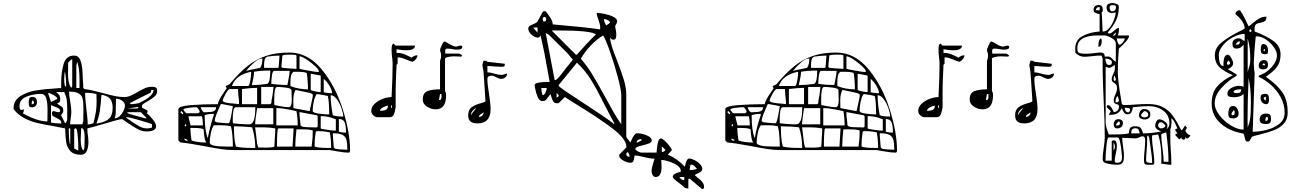

<svg xmlns="http://www.w3.org/2000/svg" viewBox="-20 -1061 8594 1268"><path d="M328 -229Q263 -240 221.5 -250Q180 -260 139.5 -281.5Q99 -303 70 -340V-347Q70 -398 114.5 -426Q159 -454 216 -463.5Q273 -473 347 -477L384 -480V-511Q384 -585 400.5 -639.5Q417 -694 470 -694Q498 -694 509.5 -666Q521 -638 524 -600L527 -540Q530 -503 530 -480L537 -473Q575 -469 657 -447Q704 -434 737 -427Q770 -420 800 -420Q821 -420 841.5 -428.5Q862 -437 888 -453Q919 -471 940 -479.5Q961 -488 984 -488Q1001 -488 1009.5 -482.5Q1018 -477 1018 -461Q1018 -439 1002.5 -425Q987 -411 958 -394Q936 -382 926.5 -374.5Q917 -367 917 -357Q917 -351 922 -347.5Q927 -344 937 -340Q944 -337 949.5 -333.5Q955 -330 955 -325Q955 -319 950 -313Q966 -301 988.5 -273Q1011 -245 1011 -227Q1011 -193 947 -193Q917 -193 887 -209.5Q857 -226 815 -255L790 -273Q788 -274 784 -274Q767 -274 666 -243Q578 -217 557 -213V-203Q557 -189 561 -163Q562 -157 563 -144.5Q564 -132 564 -123Q564 -90 553.5 -64.5Q543 -39 514 -39Q466 -39 444 -64.5Q422 -90 417 -121.5Q412 -153 410 -213Q384 -219 328 -229ZM429 -575Q429 -510 450 -480L457 -493V-669Q454 -669 450 -667L430 -647V-613ZM484 -480H505V-538Q505 -613 490 -653L484 -627ZM404 -539Q404 -514 408 -495L417 -488V-495Q417 -508 415 -541Q413 -574 408 -590Q404 -560 404 -539ZM844 -373Q858 -373 869.5 -375Q881 -377 897 -380Q902 -383 928 -396Q954 -409 974 -428.5Q994 -448 994 -467H979Q979 -452 970 -447L837 -380ZM447 -279Q443 -253 443 -240H524L530 -260L531 -345Q531 -387 525.5 -409.5Q520 -432 499.5 -444Q479 -456 436 -456Q436 -432 444 -388Q445 -382 448 -360.5Q451 -339 451 -320Q451 -307 447 -279ZM400 -267 410 -247Q416 -250 419.5 -258Q423 -266 424 -273V-333V-344Q424 -380 420.5 -403Q417 -426 404 -453H350Q366 -442 372 -432Q378 -422 378 -406Q378 -394 374 -387.5Q370 -381 357 -380Q363 -371 376 -364Q387 -358 392.5 -352Q398 -346 398 -334L397 -320Q397 -319 390.5 -310.5Q384 -302 384 -300Q384 -297 400 -267ZM550 -345Q559 -282 559 -239Q567 -239 578 -241.5Q589 -244 597 -247Q608 -291 613 -320.5Q618 -350 618 -387L617 -440Q588 -448 542 -448Q542 -413 550 -345ZM317 -387 357 -407Q358 -407 358 -410Q358 -419 333.5 -433Q309 -447 300 -447H297ZM293 -259 294 -334Q294 -384 285 -412.5Q276 -441 251 -441Q200 -441 154.5 -422.5Q109 -404 109 -361Q109 -350 111.5 -342.5Q114 -335 122 -335Q129 -335 137 -340V-333Q137 -326 136 -322.5Q135 -319 130 -313Q227 -259 293 -259ZM617 -247 621 -245 624 -246Q680 -256 702 -279Q724 -302 724 -349V-353Q723 -386 709 -406Q695 -426 657 -434Q653 -434 650 -433Q645 -366 639 -326.5Q633 -287 617 -247ZM193 -421Q210 -421 217 -412Q224 -403 224 -385Q224 -370 214.5 -361Q205 -352 190 -352Q178 -352 174 -358Q170 -364 170 -376V-388Q170 -404 174.5 -412.5Q179 -421 193 -421ZM744 -307Q744 -303 741 -292.5Q738 -282 737 -280H740Q756 -280 771 -294.5Q786 -309 795.5 -329Q805 -349 805 -364Q805 -383 786.5 -396Q768 -409 746 -409ZM189 -372Q195 -372 199.5 -374.5Q204 -377 204 -383V-387L197 -400Q189 -391 189 -372ZM385 -245Q385 -261 376.5 -268Q368 -275 350 -284Q336 -290 329.5 -295Q323 -300 323 -310Q323 -327 333 -327Q339 -327 349 -323.5Q359 -320 364 -320Q377 -320 377 -329Q377 -341 360 -349Q343 -357 317 -367V-253Q317 -250 344 -247.5Q371 -245 385 -245ZM820 -344H887L896 -353Q893 -354 887 -354ZM901 -290Q933 -282 937 -280H950L910 -320H820Q820 -313 840 -307Q860 -301 901 -290ZM827 -274Q868 -245 896 -229Q924 -213 950 -213Q959 -213 971.5 -215.5Q984 -218 984 -220V-240Q984 -243 909 -265Q834 -287 820 -287H810ZM515 -187Q513 -159 513 -142Q513 -84 530 -67L537 -80Q537 -94 538 -101L539 -155Q539 -215 516 -215ZM497 -67V-100Q497 -127 492.5 -170.5Q488 -214 480 -214Q478 -214 474 -211.5Q470 -209 470 -207V-80ZM444 -107V-213H434Q434 -178 436.5 -145Q439 -112 444 -107Z M1329 -96Q1222 -116 1172 -120L1158 -133V-340Q1158 -360 1238.5 -366.5Q1319 -373 1418 -373Q1424 -402 1459 -451L1478 -480Q1475 -481 1473 -484Q1471 -487 1471 -490Q1471 -494 1483 -498.5Q1495 -503 1498 -507Q1560 -581 1615 -625Q1670 -669 1736 -691.5Q1802 -714 1890 -714Q2013 -714 2104 -603.5Q2195 -493 2243.5 -339.5Q2292 -186 2292 -68Q2292 -53 2282 -53Q2255 -53 2209.5 -61Q2164 -69 2158 -70H1525Q1482 -70 1438.5 -76.5Q1395 -83 1329 -96ZM1845 -613H1846Q1856 -613 1880 -610Q1924 -606 1938 -606V-693Q1938 -700 1909 -700H1893Q1845 -700 1845 -693L1838 -620ZM1724 -632V-613H1818Q1821 -613 1826 -694Q1789 -694 1745 -687Q1732 -682 1728 -667Q1724 -652 1724 -632ZM2085 -585V-593Q2085 -602 2059.5 -625.5Q2034 -649 2003.5 -669Q1973 -689 1958 -689V-607Q1958 -605 2013.5 -595Q2069 -585 2085 -585ZM1605 -593Q1627 -599 1698 -613Q1713 -633 1713 -675Q1689 -675 1659.5 -649.5Q1630 -624 1605 -593ZM1643 -498V-497L1644 -499Q1691 -499 1745 -507Q1765 -516 1765 -595Q1698 -595 1658 -587Q1658 -567 1651 -534.5Q1644 -502 1643 -498ZM1862 -500H1878Q1882 -524 1885 -536Q1893 -574 1893 -593H1792Q1780 -593 1776 -563Q1772 -533 1772 -513V-507Q1827 -500 1862 -500ZM1512 -493H1618Q1627 -493 1633 -528.5Q1639 -564 1639 -577Q1639 -584 1638 -587Q1535 -566 1512 -493ZM2014 -471Q2014 -499 2011 -535.5Q2008 -572 2005 -580Q1986 -585 1974.5 -586Q1963 -587 1942 -587H1918Q1905 -577 1901.5 -559Q1898 -541 1898 -517V-493Q1951 -471 2014 -471ZM2032 -574V-467Q2032 -465 2051 -460Q2070 -455 2092 -453H2098V-560Q2098 -563 2066.5 -568Q2035 -573 2032 -574ZM2173 -445Q2173 -466 2155 -495.5Q2137 -525 2118 -540V-453Q2118 -450 2141 -447.5Q2164 -445 2173 -445ZM1705 -373H1765L1772 -380Q1772 -397 1779 -428Q1786 -475 1786 -487H1705ZM1824 -361Q1864 -353 1886 -353Q1907 -353 1907 -400Q1907 -423 1906 -434L1905 -467Q1901 -478 1867 -482.5Q1833 -487 1810 -487Q1791 -487 1791 -402V-390L1792 -367Q1802 -366 1810 -364Q1818 -362 1824 -361ZM1678 -373V-481Q1642 -481 1578 -473V-373ZM1536 -376Q1557 -374 1558 -373L1559 -387Q1558 -396 1555 -425.5Q1552 -455 1552 -473H1498Q1488 -473 1469.5 -440.5Q1451 -408 1451 -396Q1451 -381 1536 -376ZM2025 -327 2045 -420 2046 -434Q2046 -442 2024.5 -447.5Q2003 -453 1962 -461L1932 -467Q1917 -443 1917 -395L1918 -352V-347ZM2154 -305Q2154 -391 2145 -427Q2125 -433 2072 -440Q2059 -423 2052 -390Q2045 -357 2045 -329Q2045 -316 2086.5 -310.5Q2128 -305 2154 -305ZM2247 -291Q2247 -312 2235 -346.5Q2223 -381 2204 -406.5Q2185 -432 2164 -432Q2164 -370 2178 -300Q2202 -291 2247 -291ZM1412 -253Q1415 -253 1443 -250Q1471 -247 1485 -247H1489Q1498 -247 1507.5 -300Q1517 -353 1518 -360L1466 -370L1444 -374Q1440 -374 1438 -373Q1437 -371 1417.5 -325.5Q1398 -280 1398 -263V-260ZM1212 -313H1285Q1289 -313 1294 -316.5Q1299 -320 1299 -323Q1299 -327 1291 -340Q1283 -353 1276 -353Q1256 -353 1223.5 -348.5Q1191 -344 1191 -337Q1193 -332 1201 -322.5Q1209 -313 1212 -313ZM1333 -319Q1336 -319 1338 -320H1343Q1373 -320 1390 -326Q1407 -332 1407 -353H1305Q1306 -351 1309.5 -341.5Q1313 -332 1319 -325.5Q1325 -319 1333 -319ZM1612 -240H1627Q1666 -240 1666 -348V-353H1538Q1525 -353 1521 -327Q1517 -301 1517 -277L1518 -247Q1528 -245 1560.5 -242.5Q1593 -240 1612 -240ZM1673 -313Q1665 -263 1665 -240H1785V-347H1678Q1677 -338 1673 -313ZM1946 -233Q1946 -281 1938 -327Q1929 -329 1885 -338Q1841 -347 1805 -347V-233ZM1173 -320Q1173 -313 1178 -313H1180Q1180 -307 1185 -307Q1190 -307 1190 -313Q1190 -320 1185 -320L1183 -319V-320Q1183 -322 1181.5 -324.5Q1180 -327 1178 -327Q1173 -327 1173 -320ZM1965 -233 1972 -227Q1979 -220 2053 -220L2064 -219Q2078 -219 2078 -227V-293L2072 -300L2027 -308Q1962 -321 1958 -321V-300Q1961 -281 1962.5 -261Q1964 -241 1965 -233ZM1352 -147Q1359 -188 1371.5 -234Q1384 -280 1392 -300V-309Q1353 -309 1332 -300V-293Q1332 -201 1352 -147ZM2198 -198V-273Q2197 -273 2168 -283.5Q2139 -294 2098 -294V-213Q2098 -210 2139 -204Q2180 -198 2198 -198ZM1231 -263Q1238 -240 1238 -233H1320Q1320 -251 1317.5 -272Q1315 -293 1312 -293H1224Q1224 -293 1231 -263ZM2265 -185V-189Q2265 -229 2256.5 -252Q2248 -275 2218 -275V-193Q2218 -190 2235 -187.5Q2252 -185 2265 -185ZM1200 -233Q1200 -227 1205 -227Q1210 -227 1210 -233Q1210 -240 1205 -240Q1200 -240 1200 -233ZM1479 -93H1495H1518Q1518 -123 1515 -162.5Q1512 -202 1505 -227Q1483 -232 1467.5 -233Q1452 -234 1425 -234L1392 -233Q1379 -215 1372 -180Q1365 -145 1365 -119Q1365 -93 1479 -93ZM1649 -84H1666Q1666 -117 1660.5 -153.5Q1655 -190 1645 -220Q1622 -223 1586 -225Q1550 -227 1525 -227Q1525 -186 1527.5 -154.5Q1530 -123 1538 -93Q1573 -84 1649 -84ZM1672 -164Q1673 -153 1678 -113L1685 -87L1745 -86Q1775 -86 1792 -93L1795 -150Q1798 -186 1798 -207V-213Q1761 -220 1722 -220H1702H1665Q1667 -208 1668.5 -192.5Q1670 -177 1672 -164ZM1335 -120H1345Q1335 -123 1330 -157Q1325 -191 1325 -207Q1310 -216 1263 -216H1237Q1237 -189 1245 -133Q1285 -120 1335 -120ZM1818 -213Q1813 -213 1811 -175.5Q1809 -138 1809 -93H1912L1919 -213ZM1930 -93H2038Q2041 -119 2043 -138.5Q2045 -158 2045 -180V-200Q2023 -205 2009 -206Q1995 -207 1968 -207H1938Q1930 -135 1930 -93ZM2146 -84H2167Q2167 -142 2158 -187Q2152 -188 2131 -191.5Q2110 -195 2079 -195Q2065 -195 2065 -187Q2062 -165 2060 -148.5Q2058 -132 2058 -113V-93Q2081 -84 2146 -84ZM2180 -143Q2184 -87 2185 -87L2192 -80Q2194 -77 2224.5 -74.5Q2255 -72 2274 -72Q2274 -116 2267.5 -138.5Q2261 -161 2240.5 -171Q2220 -181 2178 -181V-173ZM1218 -131V-139Q1214 -139 1212 -140L1198 -147V-143Q1198 -137 1204.5 -134Q1211 -131 1218 -131Z M2886 -471V-660Q2891 -672 2892 -679.5Q2893 -687 2893 -700Q2893 -707 2889.5 -716Q2886 -725 2886 -730Q2886 -737 2897 -762Q2908 -787 2916 -787Q2921 -787 2940 -775Q2975 -753 2993 -753Q2998 -754 3006 -756.5Q3014 -759 3019 -760H3023Q3033 -760 3033 -750Q3033 -733 2997 -733Q2986 -733 2966 -737Q2960 -738 2952.5 -739Q2945 -740 2934 -740Q2920 -740 2920 -724L2921 -707H3013Q3016 -707 3022.5 -702.5Q3029 -698 3033 -693L3026 -687Q3012 -687 3005 -688L2977 -689Q2958 -689 2938.5 -684.5Q2919 -680 2919 -673V-460Q2924 -451 2925 -446Q2926 -441 2926 -431Q2926 -339 2857 -339Q2827 -339 2799.5 -357Q2772 -375 2772 -403Q2772 -448 2803.5 -459.5Q2835 -471 2886 -471ZM2566 -420Q2573 -552 2573 -641Q2573 -656 2569 -688Q2568 -696 2567 -707Q2566 -718 2566 -733Q2566 -748 2568.5 -759Q2571 -770 2579 -773L2593 -760H2721Q2721 -729 2663 -729Q2639 -729 2620 -732.5Q2601 -736 2599 -736V-712Q2623 -712 2639.5 -706.5Q2656 -701 2673.5 -692.5Q2691 -684 2699 -680Q2715 -696 2737 -696Q2737 -672 2706 -653Q2694 -655 2682 -660Q2670 -665 2665 -667Q2648 -674 2635 -678Q2622 -682 2606 -682V-640L2599 -633Q2593 -514 2593 -467V-353Q2589 -325 2581.5 -306Q2574 -287 2553 -287H2473Q2458 -287 2445 -300Q2432 -313 2432 -327Q2432 -355 2454.5 -376Q2477 -397 2508.5 -408.5Q2540 -420 2566 -420ZM3157 -380Q3168 -383 3176.5 -386Q3185 -389 3186 -393Q3181 -464 3180 -490Q3178 -513 3176.5 -540Q3175 -567 3173 -587Q3173 -591 3169.5 -609.5Q3166 -628 3166 -630V-633L3173 -660H3179Q3187 -660 3190.5 -659Q3194 -658 3199 -653L3313 -640Q3314 -640 3314 -635Q3314 -625 3309 -622.5Q3304 -620 3294 -620H3290Q3275 -620 3245 -622Q3223 -625 3199 -625V-583Q3220 -583 3247 -574Q3277 -566 3293 -566Q3299 -566 3310 -570.5Q3321 -575 3329 -575Q3329 -560 3317 -550Q3305 -540 3289 -540Q3278 -540 3258 -550Q3240 -561 3226 -561Q3199 -561 3199 -541Q3199 -500 3210 -438Q3220 -372 3220 -340Q3220 -246 3132 -246Q3103 -246 3087.5 -258.5Q3072 -271 3072 -300Q3072 -337 3095.5 -353.5Q3119 -370 3157 -380ZM2879 -400H2883Q2896 -400 2896 -426L2895 -440H2886ZM2563 -355Q2563 -346 2565 -346Q2566 -346 2567.5 -349.5Q2569 -353 2569 -356Q2569 -364 2566 -367H2565Q2563 -367 2563 -355ZM2490 -329Q2514 -329 2528 -335.5Q2542 -342 2542 -363Q2529 -363 2509.5 -352Q2490 -341 2490 -329ZM3092 -307Q3092 -302 3093 -300Q3097 -314 3111 -329.5Q3125 -345 3126 -347Q3113 -343 3102.5 -331Q3092 -319 3092 -307ZM3143 -289Q3155 -289 3164 -297Q3173 -305 3173 -317V-320Q3170 -315 3161.5 -310.5Q3153 -306 3148 -301Q3143 -296 3143 -289Z M4526 120V184Q4520 184 4517 183L4503 180Q4503 180 4490 167Q4483 161 4464.5 147.5Q4446 134 4434.5 123Q4423 112 4423 107Q4423 94 4437 87Q4451 80 4462 77Q4473 74 4476 73V67Q4476 47 4451.5 30.5Q4427 14 4395.5 4.5Q4364 -5 4347 -5Q4347 1 4348 12Q4349 23 4349 41Q4349 108 4310 108Q4298 108 4290.5 95.5Q4283 83 4283 70Q4283 50 4295 12Q4300 -2 4303 -13Q4284 -13 4265.5 -16.5Q4247 -20 4232 -24Q4194 -34 4173 -34Q4170 -34 4168.5 -20Q4167 -6 4162 4Q4157 14 4143 14Q4123 14 4096 -1Q4069 -16 4069 -34Q4069 -39 4070 -40L4116 -87Q4117 -87 4117 -90Q4117 -143 4024.5 -213Q3932 -283 3786 -372Q3734 -404 3710 -420L3670 -380L3658 -379Q3641 -379 3633.5 -391.5Q3626 -404 3622 -419Q3618 -434 3616 -440Q3612 -436 3600 -420Q3591 -407 3583.5 -400Q3576 -393 3564 -393Q3542 -393 3531 -420Q3520 -447 3515.5 -470.5Q3511 -494 3510 -500Q3514 -512 3541 -516Q3568 -520 3598 -520H3610L3576 -707Q3568 -745 3560.5 -779.5Q3553 -814 3550 -827Q3545 -818 3541 -815.5Q3537 -813 3530 -813Q3511 -813 3490 -832.5Q3469 -852 3469 -870V-871Q3469 -883 3477 -889Q3485 -895 3501 -901Q3510 -905 3518.5 -909.5Q3527 -914 3530 -920L3563 -980Q3566 -985 3568 -986Q3570 -987 3576 -987H3583Q3592 -978 3611 -949.5Q3630 -921 3630 -904V-900L3662 -897Q3850 -881 3943 -867L3944 -880Q3944 -891 3940.5 -904Q3937 -917 3933 -928Q3928 -940 3924.5 -952.5Q3921 -965 3921 -976Q3938 -976 3971 -969.5Q4004 -963 4030 -950.5Q4056 -938 4056 -919Q4056 -912 4043 -890Q4043 -879 4046 -868Q4050 -850 4050 -831Q4050 -799 4034 -799Q4025 -799 4019 -802Q4013 -805 4010 -813Q4009 -811 4009 -807Q4012 -781 4023 -747.5Q4034 -714 4054 -664Q4084 -586 4100 -534Q4116 -482 4116 -433V-160Q4116 -153 4143 -120Q4146 -125 4153 -141Q4160 -157 4169 -169Q4178 -181 4188 -181Q4216 -181 4250 -167.5Q4284 -154 4284 -133Q4284 -122 4270 -115.5Q4256 -109 4227 -102Q4202 -96 4189 -91Q4176 -86 4176 -77Q4176 -70 4192 -61.5Q4208 -53 4216 -53H4316Q4317 -58 4319 -82.5Q4321 -107 4327 -127Q4333 -147 4346 -147Q4353 -147 4370.5 -131Q4388 -115 4402.5 -95.5Q4417 -76 4417 -70Q4417 -67 4390 -40Q4452 -14 4503 40Q4504 37 4507 22.5Q4510 8 4516.5 -3Q4523 -14 4532 -14Q4546 -14 4567 -3.5Q4588 7 4603 23Q4618 39 4618 53Q4618 65 4609.5 72Q4601 79 4586 85Q4579 88 4574 91Q4569 94 4569 97Q4571 99 4600.5 123Q4630 147 4630 174Q4630 187 4619 187H4616L4536 120ZM3564 -933Q3564 -919 3576 -919Q3581 -919 3584 -923Q3587 -927 3587 -933Q3587 -940 3584 -944.5Q3581 -949 3576 -949Q3564 -949 3564 -933ZM3983 -893Q4002 -904 4010 -913Q4004 -923 3992 -929Q3980 -935 3969 -935Q3969 -917 3983 -893ZM3530 -845V-879H3502ZM3783 -700H3790Q3795 -704 3796 -707L3850 -767Q3862 -780 3885.5 -804Q3909 -828 3916 -833Q3887 -860 3660 -860H3623ZM3643 -533Q3643 -532 3646 -532Q3657 -532 3682.5 -565Q3708 -598 3710 -600Q3717 -611 3737 -634L3763 -667Q3759 -671 3746 -687Q3733 -703 3730 -707L3700 -737Q3604 -833 3603 -833L3584 -843ZM3974 -425Q4008 -362 4032 -320.5Q4056 -279 4083 -240V-433Q4083 -465 4060 -552Q4037 -639 4007.5 -722.5Q3978 -806 3963 -827Q3922 -803 3880 -758.5Q3838 -714 3816 -673Q3859 -623 3892 -569Q3925 -515 3974 -425ZM3837 -378Q3898 -338 3957 -298.5Q4016 -259 4036 -240Q4037 -241 4037 -243Q4037 -246 4034.5 -250Q4032 -254 4030 -260Q4014 -288 3970 -374Q3922 -471 3883 -534Q3844 -597 3790 -647L3716 -556L3670 -500Q3669 -499 3669 -497Q3669 -490 3710 -462Q3751 -434 3837 -378ZM3563 -433H3566Q3575 -433 3583 -451Q3591 -469 3591 -480H3555Q3555 -457 3563 -433ZM3656 -418Q3661 -418 3665.5 -422Q3670 -426 3670 -431V-433L3656 -447ZM4183 -120H4190Q4198 -123 4216 -133V-142Q4201 -142 4194.5 -138Q4188 -134 4183 -120ZM4351 -57Q4366 -57 4375 -71L4351 -94ZM4138 -25Q4138 -41 4126 -57Q4120 -53 4116 -47V-43Q4116 -35 4123 -30Q4130 -25 4138 -25ZM4535 62Q4566 62 4583 53Q4572 41 4564 33.5Q4556 26 4546 26Q4540 26 4537.5 38Q4535 50 4535 62ZM4499 129V108H4467Q4478 129 4499 129Z M4941 -96Q4834 -116 4784 -120L4770 -133V-340Q4770 -360 4850.5 -366.5Q4931 -373 5030 -373Q5036 -402 5071 -451L5090 -480Q5087 -481 5085 -484Q5083 -487 5083 -490Q5083 -494 5095 -498.5Q5107 -503 5110 -507Q5172 -581 5227 -625Q5282 -669 5348 -691.5Q5414 -714 5502 -714Q5625 -714 5716 -603.5Q5807 -493 5855.5 -339.5Q5904 -186 5904 -68Q5904 -53 5894 -53Q5867 -53 5821.5 -61Q5776 -69 5770 -70H5137Q5094 -70 5050.5 -76.5Q5007 -83 4941 -96ZM5457 -613H5458Q5468 -613 5492 -610Q5536 -606 5550 -606V-693Q5550 -700 5521 -700H5505Q5457 -700 5457 -693L5450 -620ZM5336 -632V-613H5430Q5433 -613 5438 -694Q5401 -694 5357 -687Q5344 -682 5340 -667Q5336 -652 5336 -632ZM5697 -585V-593Q5697 -602 5671.5 -625.5Q5646 -649 5615.5 -669Q5585 -689 5570 -689V-607Q5570 -605 5625.5 -595Q5681 -585 5697 -585ZM5217 -593Q5239 -599 5310 -613Q5325 -633 5325 -675Q5301 -675 5271.5 -649.5Q5242 -624 5217 -593ZM5255 -498V-497L5256 -499Q5303 -499 5357 -507Q5377 -516 5377 -595Q5310 -595 5270 -587Q5270 -567 5263 -534.5Q5256 -502 5255 -498ZM5474 -500H5490Q5494 -524 5497 -536Q5505 -574 5505 -593H5404Q5392 -593 5388 -563Q5384 -533 5384 -513V-507Q5439 -500 5474 -500ZM5124 -493H5230Q5239 -493 5245 -528.5Q5251 -564 5251 -577Q5251 -584 5250 -587Q5147 -566 5124 -493ZM5626 -471Q5626 -499 5623 -535.5Q5620 -572 5617 -580Q5598 -585 5586.5 -586Q5575 -587 5554 -587H5530Q5517 -577 5513.5 -559Q5510 -541 5510 -517V-493Q5563 -471 5626 -471ZM5644 -574V-467Q5644 -465 5663 -460Q5682 -455 5704 -453H5710V-560Q5710 -563 5678.5 -568Q5647 -573 5644 -574ZM5785 -445Q5785 -466 5767 -495.5Q5749 -525 5730 -540V-453Q5730 -450 5753 -447.5Q5776 -445 5785 -445ZM5317 -373H5377L5384 -380Q5384 -397 5391 -428Q5398 -475 5398 -487H5317ZM5436 -361Q5476 -353 5498 -353Q5519 -353 5519 -400Q5519 -423 5518 -434L5517 -467Q5513 -478 5479 -482.5Q5445 -487 5422 -487Q5403 -487 5403 -402V-390L5404 -367Q5414 -366 5422 -364Q5430 -362 5436 -361ZM5290 -373V-481Q5254 -481 5190 -473V-373ZM5148 -376Q5169 -374 5170 -373L5171 -387Q5170 -396 5167 -425.5Q5164 -455 5164 -473H5110Q5100 -473 5081.5 -440.5Q5063 -408 5063 -396Q5063 -381 5148 -376ZM5637 -327 5657 -420 5658 -434Q5658 -442 5636.5 -447.5Q5615 -453 5574 -461L5544 -467Q5529 -443 5529 -395L5530 -352V-347ZM5766 -305Q5766 -391 5757 -427Q5737 -433 5684 -440Q5671 -423 5664 -390Q5657 -357 5657 -329Q5657 -316 5698.5 -310.5Q5740 -305 5766 -305ZM5859 -291Q5859 -312 5847 -346.5Q5835 -381 5816 -406.5Q5797 -432 5776 -432Q5776 -370 5790 -300Q5814 -291 5859 -291ZM5024 -253Q5027 -253 5055 -250Q5083 -247 5097 -247H5101Q5110 -247 5119.5 -300Q5129 -353 5130 -360L5078 -370L5056 -374Q5052 -374 5050 -373Q5049 -371 5029.5 -325.5Q5010 -280 5010 -263V-260ZM4824 -313H4897Q4901 -313 4906 -316.5Q4911 -320 4911 -323Q4911 -327 4903 -340Q4895 -353 4888 -353Q4868 -353 4835.5 -348.5Q4803 -344 4803 -337Q4805 -332 4813 -322.5Q4821 -313 4824 -313ZM4945 -319Q4948 -319 4950 -320H4955Q4985 -320 5002 -326Q5019 -332 5019 -353H4917Q4918 -351 4921.5 -341.5Q4925 -332 4931 -325.5Q4937 -319 4945 -319ZM5224 -240H5239Q5278 -240 5278 -348V-353H5150Q5137 -353 5133 -327Q5129 -301 5129 -277L5130 -247Q5140 -245 5172.5 -242.5Q5205 -240 5224 -240ZM5285 -313Q5277 -263 5277 -240H5397V-347H5290Q5289 -338 5285 -313ZM5558 -233Q5558 -281 5550 -327Q5541 -329 5497 -338Q5453 -347 5417 -347V-233ZM4785 -320Q4785 -313 4790 -313H4792Q4792 -307 4797 -307Q4802 -307 4802 -313Q4802 -320 4797 -320L4795 -319V-320Q4795 -322 4793.5 -324.5Q4792 -327 4790 -327Q4785 -327 4785 -320ZM5577 -233 5584 -227Q5591 -220 5665 -220L5676 -219Q5690 -219 5690 -227V-293L5684 -300L5639 -308Q5574 -321 5570 -321V-300Q5573 -281 5574.5 -261Q5576 -241 5577 -233ZM4964 -147Q4971 -188 4983.5 -234Q4996 -280 5004 -300V-309Q4965 -309 4944 -300V-293Q4944 -201 4964 -147ZM5810 -198V-273Q5809 -273 5780 -283.5Q5751 -294 5710 -294V-213Q5710 -210 5751 -204Q5792 -198 5810 -198ZM4843 -263Q4850 -240 4850 -233H4932Q4932 -251 4929.5 -272Q4927 -293 4924 -293H4836Q4836 -293 4843 -263ZM5877 -185V-189Q5877 -229 5868.5 -252Q5860 -275 5830 -275V-193Q5830 -190 5847 -187.5Q5864 -185 5877 -185ZM4812 -233Q4812 -227 4817 -227Q4822 -227 4822 -233Q4822 -240 4817 -240Q4812 -240 4812 -233ZM5091 -93H5107H5130Q5130 -123 5127 -162.5Q5124 -202 5117 -227Q5095 -232 5079.5 -233Q5064 -234 5037 -234L5004 -233Q4991 -215 4984 -180Q4977 -145 4977 -119Q4977 -93 5091 -93ZM5261 -84H5278Q5278 -117 5272.5 -153.5Q5267 -190 5257 -220Q5234 -223 5198 -225Q5162 -227 5137 -227Q5137 -186 5139.5 -154.5Q5142 -123 5150 -93Q5185 -84 5261 -84ZM5284 -164Q5285 -153 5290 -113L5297 -87L5357 -86Q5387 -86 5404 -93L5407 -150Q5410 -186 5410 -207V-213Q5373 -220 5334 -220H5314H5277Q5279 -208 5280.5 -192.5Q5282 -177 5284 -164ZM4947 -120H4957Q4947 -123 4942 -157Q4937 -191 4937 -207Q4922 -216 4875 -216H4849Q4849 -189 4857 -133Q4897 -120 4947 -120ZM5430 -213Q5425 -213 5423 -175.5Q5421 -138 5421 -93H5524L5531 -213ZM5542 -93H5650Q5653 -119 5655 -138.5Q5657 -158 5657 -180V-200Q5635 -205 5621 -206Q5607 -207 5580 -207H5550Q5542 -135 5542 -93ZM5758 -84H5779Q5779 -142 5770 -187Q5764 -188 5743 -191.5Q5722 -195 5691 -195Q5677 -195 5677 -187Q5674 -165 5672 -148.5Q5670 -132 5670 -113V-93Q5693 -84 5758 -84ZM5792 -143Q5796 -87 5797 -87L5804 -80Q5806 -77 5836.5 -74.5Q5867 -72 5886 -72Q5886 -116 5879.5 -138.5Q5873 -161 5852.5 -171Q5832 -181 5790 -181V-173ZM4830 -131V-139Q4826 -139 4824 -140L4810 -147V-143Q4810 -137 4816.5 -134Q4823 -131 4830 -131Z M6498 -471V-660Q6503 -672 6504 -679.5Q6505 -687 6505 -700Q6505 -707 6501.5 -716Q6498 -725 6498 -730Q6498 -737 6509 -762Q6520 -787 6528 -787Q6533 -787 6552 -775Q6587 -753 6605 -753Q6610 -754 6618 -756.5Q6626 -759 6631 -760H6635Q6645 -760 6645 -750Q6645 -733 6609 -733Q6598 -733 6578 -737Q6572 -738 6564.5 -739Q6557 -740 6546 -740Q6532 -740 6532 -724L6533 -707H6625Q6628 -707 6634.5 -702.5Q6641 -698 6645 -693L6638 -687Q6624 -687 6617 -688L6589 -689Q6570 -689 6550.5 -684.5Q6531 -680 6531 -673V-460Q6536 -451 6537 -446Q6538 -441 6538 -431Q6538 -339 6469 -339Q6439 -339 6411.5 -357Q6384 -375 6384 -403Q6384 -448 6415.5 -459.5Q6447 -471 6498 -471ZM6178 -420Q6185 -552 6185 -641Q6185 -656 6181 -688Q6180 -696 6179 -707Q6178 -718 6178 -733Q6178 -748 6180.5 -759Q6183 -770 6191 -773L6205 -760H6333Q6333 -729 6275 -729Q6251 -729 6232 -732.5Q6213 -736 6211 -736V-712Q6235 -712 6251.5 -706.5Q6268 -701 6285.5 -692.5Q6303 -684 6311 -680Q6327 -696 6349 -696Q6349 -672 6318 -653Q6306 -655 6294 -660Q6282 -665 6277 -667Q6260 -674 6247 -678Q6234 -682 6218 -682V-640L6211 -633Q6205 -514 6205 -467V-353Q6201 -325 6193.5 -306Q6186 -287 6165 -287H6085Q6070 -287 6057 -300Q6044 -313 6044 -327Q6044 -355 6066.5 -376Q6089 -397 6120.5 -408.5Q6152 -420 6178 -420ZM6769 -380Q6780 -383 6788.5 -386Q6797 -389 6798 -393Q6793 -464 6792 -490Q6790 -513 6788.5 -540Q6787 -567 6785 -587Q6785 -591 6781.5 -609.5Q6778 -628 6778 -630V-633L6785 -660H6791Q6799 -660 6802.5 -659Q6806 -658 6811 -653L6925 -640Q6926 -640 6926 -635Q6926 -625 6921 -622.5Q6916 -620 6906 -620H6902Q6887 -620 6857 -622Q6835 -625 6811 -625V-583Q6832 -583 6859 -574Q6889 -566 6905 -566Q6911 -566 6922 -570.5Q6933 -575 6941 -575Q6941 -560 6929 -550Q6917 -540 6901 -540Q6890 -540 6870 -550Q6852 -561 6838 -561Q6811 -561 6811 -541Q6811 -500 6822 -438Q6832 -372 6832 -340Q6832 -246 6744 -246Q6715 -246 6699.5 -258.5Q6684 -271 6684 -300Q6684 -337 6707.5 -353.5Q6731 -370 6769 -380ZM6491 -400H6495Q6508 -400 6508 -426L6507 -440H6498ZM6175 -355Q6175 -346 6177 -346Q6178 -346 6179.5 -349.5Q6181 -353 6181 -356Q6181 -364 6178 -367H6177Q6175 -367 6175 -355ZM6102 -329Q6126 -329 6140 -335.5Q6154 -342 6154 -363Q6141 -363 6121.5 -352Q6102 -341 6102 -329ZM6704 -307Q6704 -302 6705 -300Q6709 -314 6723 -329.5Q6737 -345 6738 -347Q6725 -343 6714.5 -331Q6704 -319 6704 -307ZM6755 -289Q6767 -289 6776 -297Q6785 -305 6785 -317V-320Q6782 -315 6773.5 -310.5Q6765 -306 6760 -301Q6755 -296 6755 -289Z M7269 -83Q7276 -125 7276 -156Q7276 -254 7269 -392Q7268 -414 7265 -489Q7262 -564 7262 -630V-673L7256 -693L7243 -694Q7226 -694 7192 -690Q7158 -686 7141 -686Q7125 -686 7109 -693Q7093 -700 7082 -713L7081 -740Q7081 -797 7128.5 -822.5Q7176 -848 7242 -853V-967Q7221 -972 7211.5 -977.5Q7202 -983 7202 -997Q7202 -1011 7211.5 -1019.5Q7221 -1028 7235 -1028Q7251 -1028 7257 -1020Q7263 -1012 7263 -994Q7263 -981 7256 -980L7262 -853H7266Q7287 -853 7306 -876Q7325 -899 7336.5 -929.5Q7348 -960 7348 -979Q7343 -979 7337 -977Q7331 -975 7326 -975Q7308 -975 7298 -983.5Q7288 -992 7288 -1014Q7288 -1028 7299 -1034.5Q7310 -1041 7324 -1041Q7339 -1041 7354 -1035.5Q7369 -1030 7369 -1017Q7369 -966 7351 -927.5Q7333 -889 7296 -847Q7298 -841 7302 -840H7306Q7319 -840 7336 -857Q7347 -867 7354 -871.5Q7361 -876 7370 -876Q7370 -846 7362 -827H7437Q7437 -810 7414 -784.5Q7391 -759 7369 -740Q7362 -652 7362 -588Q7362 -534 7382 -416L7389 -373L7402 -367H7405Q7432 -367 7484 -371Q7497 -372 7516.5 -373Q7536 -374 7562 -374Q7621 -374 7660 -353.5Q7699 -333 7725 -297Q7751 -261 7782 -200Q7788 -203 7791.5 -209Q7795 -215 7796 -216Q7802 -228 7809 -233Q7809 -229 7813 -223.5Q7817 -218 7819 -218Q7817 -213 7813 -205.5Q7809 -198 7808 -196Q7822 -172 7842 -167Q7839 -161 7832 -153.5Q7825 -146 7819 -146Q7816 -146 7813 -150Q7810 -154 7809 -158V-154Q7809 -139 7796 -139Q7782 -139 7782 -153L7769 -140Q7766 -141 7754.5 -155Q7743 -169 7741 -170Q7741 -173 7747 -176.5Q7753 -180 7756 -180Q7753 -184 7749 -190Q7745 -196 7742 -200V-207Q7744 -208 7749 -210.5Q7754 -213 7756 -213Q7754 -217 7742.5 -243Q7731 -269 7716 -280L7717 -257Q7717 -226 7709 -207V-137Q7709 -110 7713 -54Q7714 -40 7715 -20Q7716 0 7716 27H7702Q7692 25 7675.5 23Q7659 21 7649 20Q7650 7 7650 -20Q7650 -106 7629 -173L7589 -167L7588 -151Q7588 -124 7596 -70Q7597 -62 7600 -36.5Q7603 -11 7603 11Q7603 25 7596 27H7561Q7544 27 7539.5 21Q7535 15 7535 -7Q7535 -27 7539 -69Q7543 -109 7543 -130Q7543 -161 7527 -161Q7518 -161 7504 -154Q7488 -147 7479 -147Q7465 -147 7437 -149Q7407 -151 7391 -151Q7391 -131 7397 -93Q7403 -53 7403 -34Q7403 -2 7394.5 12.5Q7386 27 7356 27Q7324 27 7293 19.5Q7262 12 7262 -9Q7262 -29 7265 -52Q7268 -75 7269 -83ZM7325 -986Q7336 -986 7343 -993Q7350 -1000 7350 -1010Q7350 -1021 7345.5 -1024Q7341 -1027 7329 -1027Q7317 -1027 7312.5 -1023.5Q7308 -1020 7308 -1009Q7308 -1001 7312.5 -993.5Q7317 -986 7325 -986ZM7216 -993H7242V-1015Q7231 -1015 7225 -1010Q7219 -1005 7216 -993ZM7329 -827Q7331 -826 7336 -826Q7342 -826 7345.5 -831Q7349 -836 7349 -843V-847ZM7290 -688Q7305 -688 7311.5 -684.5Q7318 -681 7326 -672Q7337 -659 7349 -653V-773Q7349 -805 7282 -827H7232Q7095 -827 7095 -744Q7095 -727 7098.5 -719.5Q7102 -712 7115.5 -709Q7129 -706 7159 -706Q7175 -706 7205 -710Q7235 -714 7250 -714Q7276 -714 7276 -687ZM7256 -794V-790Q7256 -752 7234 -752V-757Q7234 -800 7249 -807Q7256 -804 7256 -794ZM7369 -767Q7370 -766 7372 -766Q7383 -766 7394.5 -780Q7406 -794 7409 -807H7355Q7360 -777 7369 -767ZM7304 -632Q7315 -632 7319 -636Q7323 -640 7323 -651Q7323 -662 7309 -668Q7295 -674 7280 -674Q7280 -658 7285.5 -645Q7291 -632 7304 -632ZM7282 -247Q7282 -236 7289 -212Q7296 -188 7302 -173H7332Q7436 -173 7436 -184Q7436 -206 7444.5 -216.5Q7453 -227 7474 -227Q7501 -227 7510.5 -218.5Q7520 -210 7529 -180Q7600 -182 7649 -193Q7646 -194 7634.5 -199.5Q7623 -205 7616 -212.5Q7609 -220 7609 -230Q7609 -244 7616.5 -258.5Q7624 -273 7637 -273Q7652 -273 7671 -259.5Q7690 -246 7690 -231Q7690 -223 7688.5 -217.5Q7687 -212 7682 -207Q7693 -213 7698 -223.5Q7703 -234 7703 -246Q7703 -300 7662.5 -330Q7622 -360 7567 -360Q7527 -360 7462 -353Q7458 -330 7451 -318Q7444 -306 7425 -306Q7402 -306 7389 -347Q7374 -319 7355.5 -310.5Q7337 -302 7304 -302Q7304 -307 7309 -314.5Q7314 -322 7316 -327Q7314 -329 7289 -353V-360Q7290 -363 7292.5 -365Q7295 -367 7296 -367Q7308 -367 7319 -351.5Q7330 -336 7336 -320Q7370 -326 7370 -358Q7370 -365 7366.5 -368Q7363 -371 7355 -373Q7346 -375 7340.5 -380Q7335 -385 7335 -398Q7335 -414 7346 -436Q7350 -445 7353.5 -456Q7357 -467 7357 -477Q7357 -494 7351.5 -501.5Q7346 -509 7337 -514Q7329 -519 7325.5 -523.5Q7322 -528 7322 -539Q7322 -553 7332 -573Q7343 -593 7343 -610Q7343 -630 7342 -633Q7317 -613 7306 -613H7302L7282 -620ZM7335 -539Q7335 -528 7342 -527Q7348 -529 7349 -533V-540L7342 -560Q7337 -558 7336 -555.5Q7335 -553 7335 -547V-543ZM7347 -385Q7369 -385 7369 -396V-400L7362 -427Q7347 -417 7347 -385ZM7430 -319Q7436 -319 7439.5 -324.5Q7443 -330 7443 -337Q7443 -349 7419 -349H7408Q7408 -338 7414 -328.5Q7420 -319 7430 -319ZM7534 -341Q7553 -341 7565 -332.5Q7577 -324 7577 -306Q7577 -289 7566.5 -280.5Q7556 -272 7539 -272Q7525 -272 7513.5 -278.5Q7502 -285 7502 -299Q7502 -314 7511 -327.5Q7520 -341 7534 -341ZM7539 -286Q7549 -286 7556 -290Q7563 -294 7563 -303Q7563 -313 7555.5 -320Q7548 -327 7538 -327H7536Q7516 -307 7516 -301V-300Q7519 -286 7539 -286ZM7365 -274Q7379 -274 7387.5 -267.5Q7396 -261 7396 -247Q7396 -232 7385.5 -222.5Q7375 -213 7359 -213Q7335 -213 7335 -241Q7335 -254 7343 -264Q7351 -274 7365 -274ZM7349 -233H7359Q7368 -233 7372 -236Q7376 -239 7376 -247Q7376 -257 7369 -260Q7353 -247 7349 -233ZM7649 -213Q7657 -213 7666.5 -218Q7676 -223 7676 -230V-233Q7660 -254 7645 -254Q7639 -254 7633.5 -247Q7628 -240 7628 -233Q7628 -225 7634 -219Q7640 -213 7649 -213ZM7451 -180H7506Q7506 -194 7499.5 -204Q7493 -214 7480 -214Q7463 -214 7457 -206.5Q7451 -199 7451 -180ZM7657 -83Q7665 -23 7665 7H7697Q7697 -79 7682 -187Q7681 -186 7665 -181.5Q7649 -177 7649 -171Q7649 -141 7657 -83ZM7584 15H7589Q7589 -20 7579 -85.5Q7569 -151 7569 -153L7562 -167L7556 -160V-138Q7556 -123 7555 -103Q7554 -83 7553 -72Q7549 -28 7549 -4Q7549 8 7558.5 11.5Q7568 15 7584 15ZM7359 14Q7376 14 7383 4.5Q7390 -5 7390 -23Q7389 -36 7386 -67Q7383 -98 7376.5 -125.5Q7370 -153 7362 -153H7302Q7292 -153 7286.5 -92Q7281 -31 7281 0H7322V-127Q7322 -134 7336 -134Q7349 -134 7352.5 -122.5Q7356 -111 7356 -93Q7356 -73 7349 -47Q7348 -42 7345 -27Q7342 -12 7342 1Q7342 9 7346 11.5Q7350 14 7359 14ZM7343 -93Q7343 -101 7340.5 -107Q7338 -113 7334 -120V-66Q7338 -73 7340.5 -79.5Q7343 -86 7343 -93Z M8003 -696Q8003 -747 8052 -784.5Q8101 -822 8170 -856Q8176 -859 8188 -865Q8200 -871 8200 -873Q8200 -917 8140 -967Q8139 -968 8139 -970Q8139 -981 8149.5 -987.5Q8160 -994 8166 -994Q8171 -994 8184.5 -970Q8198 -946 8210 -920.5Q8222 -895 8226 -887Q8236 -892 8253 -908Q8279 -929 8298 -940Q8317 -951 8344 -951Q8344 -930 8334.5 -922.5Q8325 -915 8305 -911Q8285 -908 8275 -900.5Q8265 -893 8265 -870L8266 -853Q8342 -825 8389.5 -790.5Q8437 -756 8437 -703Q8437 -668 8427 -644Q8417 -620 8397.5 -600.5Q8378 -581 8340 -554Q8343 -551 8357 -541Q8410 -504 8447 -454Q8484 -404 8484 -317Q8484 -272 8458 -244Q8432 -216 8395 -201.5Q8358 -187 8301 -173Q8270 -166 8253 -160Q8246 -158 8240 -144Q8236 -135 8232 -130.5Q8228 -126 8220 -126Q8210 -126 8206.5 -132.5Q8203 -139 8200 -154Q8198 -166 8195.5 -172.5Q8193 -179 8186 -180Q8098 -195 8040 -247Q7982 -299 7982 -378Q7982 -447 8018 -489.5Q8054 -532 8122 -564Q8064 -589 8033.5 -617.5Q8003 -646 8003 -696ZM8231 -858Q8231 -850 8238 -850Q8241 -850 8243 -852.5Q8245 -855 8245 -858Q8245 -861 8243 -864Q8241 -867 8238 -867Q8231 -867 8231 -858ZM8002 -378Q8002 -341 8033 -300.5Q8064 -260 8109 -232.5Q8154 -205 8193 -205V-440Q8179 -428 8164 -423.5Q8149 -419 8129 -419Q8110 -419 8098 -423Q8086 -427 8086 -443Q8086 -465 8111.5 -479.5Q8137 -494 8160 -494Q8172 -494 8178 -493Q8184 -492 8193 -487V-767Q8175 -740 8146 -740Q8119 -740 8119 -772Q8119 -790 8131.5 -799Q8144 -808 8163 -808Q8173 -808 8182.5 -799.5Q8192 -791 8200 -791V-837Q8164 -837 8123.5 -815.5Q8083 -794 8056 -761Q8029 -728 8029 -697Q8029 -670 8035.5 -647.5Q8042 -625 8060 -625V-637Q8060 -700 8090 -700Q8099 -700 8111.5 -677.5Q8124 -655 8124 -645Q8124 -631 8113.5 -620Q8103 -609 8090 -606Q8091 -601 8121 -585L8144 -571Q8147 -568 8147 -564Q8147 -561 8146 -560Q8093 -531 8047.5 -481Q8002 -431 8002 -378ZM8464 -317Q8464 -371 8438 -418.5Q8412 -466 8373.5 -500Q8335 -534 8294 -553Q8292 -555 8292 -558Q8292 -562 8303 -566Q8343 -579 8378 -617.5Q8413 -656 8413 -697Q8413 -721 8392 -750.5Q8371 -780 8340 -800.5Q8309 -821 8280 -821Q8275 -821 8273 -820Q8269 -786 8264.5 -725Q8260 -664 8260 -647Q8260 -633 8262 -610Q8264 -587 8266 -580L8253 -191Q8298 -191 8346.5 -203.5Q8395 -216 8429.5 -244Q8464 -272 8464 -317ZM8237 -669Q8237 -709 8233.5 -739.5Q8230 -770 8220 -807V-587Q8230 -617 8233.5 -632Q8237 -647 8237 -669ZM8140 -767Q8143 -766 8150 -766Q8161 -766 8164.5 -771Q8168 -776 8168 -789Q8154 -789 8140 -767ZM8323 -770Q8354 -770 8354 -726Q8354 -711 8350.5 -707Q8347 -703 8332 -703Q8318 -703 8312 -710Q8306 -717 8306 -732Q8306 -770 8323 -770ZM8326 -723H8333V-737H8326ZM8327 -664Q8342 -664 8348 -656.5Q8354 -649 8354 -634Q8354 -617 8346 -610Q8338 -603 8320 -603Q8308 -603 8300.5 -609Q8293 -615 8293 -627Q8293 -644 8302.5 -654Q8312 -664 8327 -664ZM8090 -632Q8093 -633 8098 -636Q8103 -639 8103 -642V-646Q8102 -651 8098.5 -655.5Q8095 -660 8093 -660Q8091 -660 8088 -655.5Q8085 -651 8083 -646V-642Q8083 -639 8085.5 -635.5Q8088 -632 8090 -632ZM8318 -630H8335Q8335 -639 8326 -643Q8318 -638 8318 -630ZM8219 -277 8220 -220Q8231 -247 8235 -270Q8239 -293 8240 -326L8241 -389Q8241 -477 8226 -547Q8219 -380 8219 -277ZM8150 -446Q8164 -446 8170.5 -451.5Q8177 -457 8177 -471H8170Q8130 -471 8126 -453Q8131 -448 8137.5 -447Q8144 -446 8150 -446ZM8332 -441H8337Q8352 -441 8356.5 -431Q8361 -421 8361 -403Q8361 -373 8343 -373Q8326 -373 8315.5 -385Q8305 -397 8305 -413Q8305 -431 8312 -436Q8319 -441 8332 -441ZM8340 -397V-422Q8336 -422 8331 -419Q8326 -416 8326 -413Q8326 -409 8330.5 -403Q8335 -397 8340 -397ZM8123 -361Q8141 -361 8150.5 -344.5Q8160 -328 8160 -309Q8160 -294 8149.5 -286.5Q8139 -279 8124 -279Q8106 -279 8099 -285.5Q8092 -292 8092 -309Q8092 -361 8123 -361ZM8123 -300Q8134 -300 8134 -316V-320Q8134 -332 8126 -333Q8125 -330 8119 -321.5Q8113 -313 8113 -310Q8113 -300 8123 -300ZM8340 -311Q8360 -311 8367 -303.5Q8374 -296 8374 -275Q8374 -256 8366.5 -249Q8359 -242 8339 -242Q8299 -242 8299 -270Q8299 -290 8310 -300.5Q8321 -311 8340 -311ZM8337 -268V-262Q8354 -262 8354 -277Q8354 -282 8352.5 -285Q8351 -288 8346 -290Q8337 -288 8337 -268Z"/></svg>

Font: Krikikrak Dingbats
Style: Regular
Weight: 400
Designer: Jenny du Carrois
Foundry: bBox Type GmbH
Version: Version 1.001